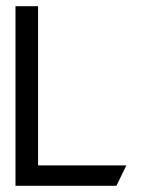

<svg xmlns="http://www.w3.org/2000/svg" viewBox="-20 -600 457 620"><path d="M30 0H356L388 -66H103V-580H30Z"/></svg>

Font: Charger Sport
Style: Nrw
Weight: 400
Designer: Jasper
Foundry: Cannot Into Space Fonts
Version: Version 1.1